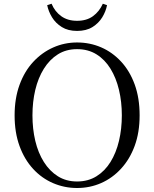

<svg xmlns="http://www.w3.org/2000/svg" viewBox="-20 -967 807 1004"><path d="M226.8 -940 249.7 -947.5Q266.6 -906.7 300.1 -882.5Q333.6 -858.2 383 -858.2Q433.2 -858.2 466.3 -882.5Q499.4 -906.7 517.7 -947.5L539.7 -940Q533.5 -907.4 514.7 -876.5Q495.8 -845.7 463.5 -825.5Q431.1 -805.3 383 -805.3Q335.7 -805.3 303.3 -825.5Q270.9 -845.7 252.1 -876.5Q233.3 -907.4 226.8 -940ZM149.7 -363.7Q149.7 -293.1 164.5 -230.4Q179.4 -167.8 209.3 -120.2Q239.2 -72.6 282.6 -45.3Q325.9 -18 383 -18Q440.8 -18 484.6 -45.3Q528.4 -72.6 557.9 -120.2Q587.4 -167.8 602.2 -230.4Q617.1 -293.1 617.1 -363.7Q617.1 -434.4 602.2 -496.9Q587.4 -559.5 557.9 -607.5Q528.4 -655.5 484.6 -682.8Q440.8 -710 383 -710Q325.9 -710 282.6 -682.8Q239.2 -655.5 209.3 -607.5Q179.4 -559.5 164.5 -496.9Q149.7 -434.4 149.7 -363.7ZM383 -744.9Q450 -744.9 508.8 -719.5Q567.6 -694.1 613.1 -645Q658.7 -595.9 684.4 -525.1Q710.1 -454.4 710.1 -363.7Q710.1 -274.6 684.4 -204.6Q658.7 -134.5 613.1 -85Q567.6 -35.5 508.8 -9.7Q450 16.1 383 16.1Q316.9 16.1 257.7 -9.3Q198.4 -34.7 153.2 -83.8Q107.9 -132.9 82.2 -203.3Q56.4 -273.6 56.4 -363.7Q56.4 -452.8 82.3 -523.6Q108.1 -594.3 153.7 -643.4Q199.2 -692.5 258.1 -718.7Q316.9 -744.9 383 -744.9Z"/></svg>

Font: Noto Serif SC
Style: Regular
Weight: 200
Designer: Ryoko NISHIZUKA 西塚涼子 (kana & ideographs); Frank Grießhammer (Latin, Greek & Cyrillic); Wenlong ZHANG 张文龙 (bopomofo); San
Foundry: Adobe
Version: Version 2.001;hotconv 1.1.0;makeotfexe 2.6.0